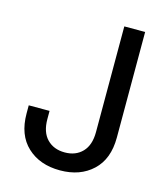

<svg xmlns="http://www.w3.org/2000/svg" viewBox="-110 -814 793 909"><g transform="rotate(15 286.5 -359.5)"><path d="M268.1 9.8Q168.9 9.8 107.7 -47.4Q46.4 -104.5 46.4 -210V-249.5H148.4V-209.5Q148.4 -145.5 181.2 -111.8Q213.9 -78.1 268.1 -78.1Q321.8 -78.1 354.2 -111.8Q386.7 -145.5 386.7 -209.5V-727.5H488.8V-210Q488.8 -104.5 427.7 -47.4Q366.7 9.8 268.1 9.8Z"/></g></svg>

Font: Inter Cardless
Style: Regular
Weight: 400
Designer: Rasmus Andersson
Foundry: rsms
Version: Version 4.001;git-9221beed3